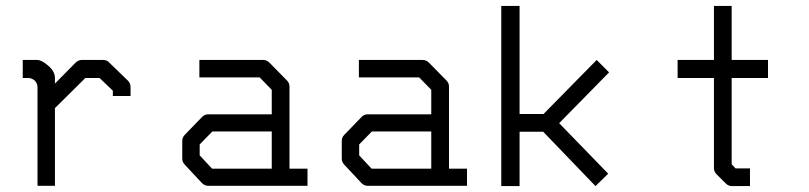

<svg xmlns="http://www.w3.org/2000/svg" viewBox="-20 -679 2740 650"><path d="M166 -313V-50H107V-384Q107 -395.5 98 -406Q87.5 -415 75 -415H57V-476H106Q121 -476 143.5 -456.5Q166 -437 166 -415V-396L235 -466Q245 -476 256 -476H329Q342.5 -476 350 -467L413 -406Q422 -397 422 -384V-354H362V-372L317 -415H269Z M900 -108V-234H699L656 -190V-153L698 -108ZM960 -108H1021V-50H685Q673 -50 664 -59L606 -121Q597 -130 597 -142V-202Q597 -214 606 -223L665 -284Q673 -292 686 -292H900V-375L859 -417H655V-476H871Q883 -476 892 -467L951 -407Q960 -398 960 -387Z M1440 -108V-234H1239L1196 -190V-153L1238 -108ZM1500 -108H1561V-50H1225Q1213 -50 1204 -59L1146 -121Q1137 -130 1137 -142V-202Q1137 -214 1146 -223L1205 -284Q1213 -292 1226 -292H1440V-375L1399 -417H1195V-476H1411Q1423 -476 1432 -467L1491 -407Q1500 -398 1500 -387Z M1873 -262 2039 -91 1996 -49 1819 -233H1739V-49H1677V-659H1739V-293H1820L2000 -476L2042 -434Z M2457 -123 2470 -109H2519V-49H2458Q2446 -49 2437 -58L2406 -89Q2397 -98 2397 -110V-415H2274V-476H2397V-659H2457V-476H2580V-415H2457Z"/></svg>

Font: IBM 3270
Style: Regular
Weight: 400
Monospace: yes
Version: Version 2.3.1